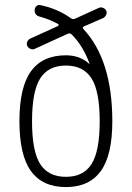

<svg xmlns="http://www.w3.org/2000/svg" viewBox="-20 -757 540 787"><path d="M355.5 -435.1Q322.3 -488.3 250 -488.3Q177.7 -488.3 144.5 -435.1Q111.3 -381.8 111.3 -259.8Q111.3 -137.7 144.5 -85Q177.7 -32.2 250 -32.2Q322.3 -32.2 355.5 -85Q388.7 -137.7 388.7 -259.8Q388.7 -381.8 355.5 -435.1ZM250 -530.3Q307.6 -530.3 344.7 -496.1Q345.7 -495.1 346.7 -495.1V-497.1Q320.3 -569.3 273.4 -616.2Q267.6 -622.1 258.8 -619.1L122.1 -556.6Q114.3 -552.7 105 -556.6Q95.7 -560.5 91.8 -568.8Q87.9 -577.1 91.8 -585.9Q95.7 -594.7 103.5 -598.6L217.8 -650.4Q219.7 -651.4 220.2 -653.8Q220.7 -656.2 218.8 -658.2Q183.6 -677.7 144.5 -688.5Q121.1 -693.4 122.1 -715.8Q122.1 -724.6 128.9 -731.4Q135.7 -738.3 144.5 -736.3Q215.8 -721.7 271.5 -681.6Q278.3 -676.8 286.1 -679.7L384.8 -724.6Q392.6 -728.5 401.9 -725.1Q411.1 -721.7 415 -713.9Q418.9 -706.1 415.5 -697.3Q412.1 -688.5 404.3 -683.6L323.2 -648.4Q316.4 -644.5 321.3 -638.7Q440.4 -511.7 440.4 -259.8Q440.4 -121.1 393.1 -55.7Q345.7 9.8 250 9.8Q154.3 9.8 106.9 -55.7Q59.6 -121.1 59.6 -260.3Q59.6 -399.4 106.9 -464.8Q154.3 -530.3 250 -530.3Z"/></svg>

Font: Rounded-X Mgen+ 1mn light
Style: Regular
Weight: 200
Designer: [Source Han Sans]
Ryoko NISHIZUKA  (kana & ideographs); Paul D. Hunt (Latin, Greek & Cyrillic); Wenlong ZHANG  (bopomofo
Version: Version 1.059.20150602